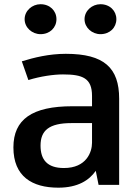

<svg xmlns="http://www.w3.org/2000/svg" viewBox="-20 -655 630 888"><path d="M111.2 -284.8C167.5 -302.2 228.1 -310.8 271.4 -310.8C362.3 -310.8 405.6 -293.5 405.6 -211.3V-163.6H314.7C128.5 -163.6 42 -103 42 26.8C42 161 128.5 213 249.7 213C340.7 213 392.6 178.4 422.9 135.1L435.9 200H531.1V-198.3C531.1 -341.1 461.9 -406.1 284.4 -406.1C206.5 -406.1 137.2 -388.7 80.9 -371.4ZM167.5 -635.5C128.5 -635.5 93.9 -605.2 93.9 -566.2C93.9 -527.3 128.5 -497 167.5 -497C210.8 -497 241.1 -527.3 241.1 -566.2C241.1 -605.2 210.8 -635.5 167.5 -635.5ZM405.6 -85.7V5.2C405.6 48.5 379.6 122.1 275.7 122.1C197.8 122.1 167.5 83.1 167.5 18.2C167.5 -51.1 206.5 -85.7 310.4 -85.7ZM444.6 -635.5C405.6 -635.5 371 -605.2 371 -566.2C371 -527.3 405.6 -497 444.6 -497C487.8 -497 518.2 -527.3 518.2 -566.2C518.2 -605.2 487.8 -635.5 444.6 -635.5Z"/></svg>

Font: PleaseOptimize
Style: Demi-Bold
Weight: 600
Version: Version 001.000